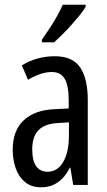

<svg xmlns="http://www.w3.org/2000/svg" viewBox="-20 -786 456 816"><path d="M213 -547Q289 -547 321 -499Q353 -451 353 -362V0H291L279 -74H277Q263 -46 245 -27.5Q227 -9 204.5 0.5Q182 10 154 10Q113 10 86 -12.5Q59 -35 46.5 -71.5Q34 -108 34 -150Q34 -230 80 -274Q126 -318 211 -322L272 -325V-360Q272 -422 255 -451Q238 -480 200 -480Q178 -480 153 -472Q128 -464 99 -447L73 -508Q105 -528 140 -537.5Q175 -547 213 -547ZM225 -263Q170 -260 143.5 -232.5Q117 -205 117 -152Q117 -103 134 -79.5Q151 -56 182 -56Q224 -56 248.5 -97.5Q273 -139 273 -212V-266ZM344 -757Q335 -741 318.5 -721Q302 -701 283 -679.5Q264 -658 244.5 -639Q225 -620 210 -606H158V-617Q177 -644 193.5 -669.5Q210 -695 223.5 -719.5Q237 -744 247 -766H344Z"/></svg>

Font: Noto Sans Khmer ExtraCondensed
Style: Regular
Weight: 400
Width: 2
Designer: Danh Hong and the Monotype Design Team
Foundry: Monotype Imaging Inc.
Version: Version 2.004